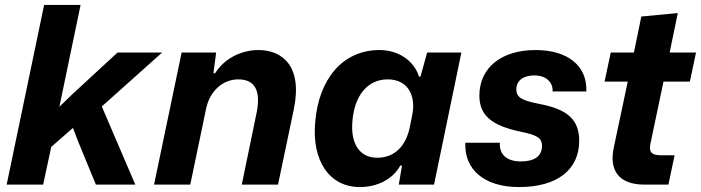

<svg xmlns="http://www.w3.org/2000/svg" viewBox="-20 -749 2844 779"><path d="M7 0H155L188 -153L276 -230L297 -175L369 0H529L393 -317L638 -536H457L276 -369L221 -316L307 -729H159Z M605 0H752L816 -307C831 -380 884 -427 947 -427C1016 -427 1039 -378 1021 -291L961 0H1108L1172 -305C1209 -484 1123 -546 1028 -546C960 -546 890 -512 853 -452H846L857 -536H717Z M1510 -109C1440 -109 1401 -165 1410 -259C1418 -359 1470 -427 1553 -427C1632 -427 1670 -365 1652 -279L1642 -230C1626 -157 1582 -109 1510 -109ZM1440 10C1511 10 1574 -22 1604 -77H1611L1598 0H1741L1852 -536H1713L1686 -438H1680C1660 -503 1596 -546 1520 -546C1367 -546 1273 -424 1259 -255C1244 -96 1317 10 1440 10Z M2086 10C2239 10 2330 -59 2330 -178C2330 -265 2280 -306 2170 -327C2100 -341 2075 -352 2075 -386C2075 -422 2103 -443 2148 -443C2194 -443 2224 -417 2222 -378H2359C2363 -484 2281 -546 2153 -546C2015 -546 1925 -475 1925 -361C1925 -282 1973 -239 2096 -214C2156 -201 2179 -191 2179 -157C2179 -116 2149 -94 2093 -94C2038 -94 2005 -121 2008 -170H1868C1863 -62 1944 10 2086 10Z M2595 0H2692L2717 -119H2664C2629 -119 2611 -127 2619 -166L2672 -418H2779L2804 -536H2697L2730 -696L2582 -682L2552 -536H2458L2433 -418H2527L2470 -149C2451 -57 2491 0 2595 0Z"/></svg>

Font: Mona Sans
Style: Bold Italic
Weight: 700
Italic angle: -11.7°
Designer: Deni Anggara
Foundry: GitHub
Version: Version 2.000;Glyphs 3.2.3 (3260)